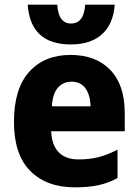

<svg xmlns="http://www.w3.org/2000/svg" viewBox="-20 -795 594 825"><path d="M283 -559Q392 -559 454 -494.5Q516 -430 516 -309V-231H200Q202 -173 231.5 -141.5Q261 -110 318 -110Q365 -110 404 -120Q443 -130 485 -152V-30Q447 -9 404 0.5Q361 10 302 10Q180 10 110 -60.5Q40 -131 40 -271Q40 -414 105.5 -486.5Q171 -559 283 -559ZM287 -444Q252 -444 229 -418.5Q206 -393 203 -338H369Q368 -386 347.5 -415Q327 -444 287 -444ZM284 -604Q111 -604 99 -775H226Q231 -694 285 -694Q341 -694 346 -775H473Q467 -692 418.5 -648Q370 -604 284 -604Z"/></svg>

Font: Noto Sans SemiCondensed ExtraBold
Style: Regular
Weight: 800
Width: 4
Designer: Monotype Design Team
Foundry: Monotype Imaging Inc.
Version: Version 2.013; ttfautohint (v1.8.4.7-5d5b)